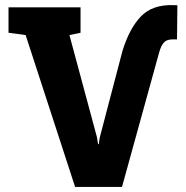

<svg xmlns="http://www.w3.org/2000/svg" viewBox="-20 -740 735 760"><path d="M277.3 0 81.5 -601.1 13.7 -610.4V-710.9H298.8V-610.4L254.9 -601.1L363.8 -196.8L368.2 -169.4H371.1L374.5 -194.3L464.8 -538.6Q492.2 -627.4 537.6 -674.8Q583 -722.2 665.5 -719.7L682.1 -719.2L680.7 -584H662.1Q639.6 -584 628.4 -571.3Q617.2 -558.6 609.9 -532.2L462.9 0Z"/></svg>

Font: Roboto Slab Black
Style: Regular
Weight: 900
Designer: Google
Version: Version 2.000; ttfautohint (v1.8.1.43-b0c9)